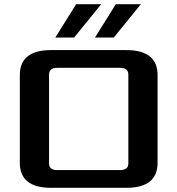

<svg xmlns="http://www.w3.org/2000/svg" viewBox="-20 -900 850 920"><path d="M75 -120V-540Q75 -660 225 -660H585Q735 -660 735 -540V-120Q735 0 585 0H225Q75 0 75 -120ZM215 -117Q215 -85 255 -85H555Q595 -85 595 -117V-543Q595 -575 555 -575H255Q215 -575 215 -543ZM245 -720 345 -880H465L335 -720ZM435 -720 535 -880H655L525 -720Z"/></svg>

Font: Xolonium
Style: Regular
Weight: 400
Designer: Severin Meyer
Version: Version 4.2